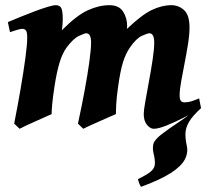

<svg xmlns="http://www.w3.org/2000/svg" viewBox="-20 -477 829 741"><path d="M748.5 -97.2 755.9 -59.6Q726.6 -42 690.7 -23.7Q654.8 -5.4 623 7.3Q591.3 20 573.7 20Q559.6 20 547.1 4.6Q534.7 -10.7 534.7 -37.1Q534.7 -50.3 540.8 -85Q546.9 -119.6 554.9 -163.1Q563 -206.5 569.1 -247.1Q575.2 -287.6 575.2 -312Q575.2 -348.6 556.6 -348.6Q549.3 -348.6 527.3 -338.6Q505.4 -328.6 481 -293Q464.8 -269.5 454.6 -236.3Q444.3 -203.1 436 -144Q429.7 -99.6 428.5 -73.7Q427.2 -47.9 427.2 -36.6Q420.4 -33.7 402.6 -25.9Q384.8 -18.1 363.8 -8.8Q342.8 0.5 325.2 8.5Q307.6 16.6 301.3 20L280.8 0Q295.4 -66.4 306.9 -128.9Q318.4 -191.4 325 -240Q331.5 -288.6 331.5 -312.5Q331.5 -348.6 312.5 -348.6Q307.1 -348.6 285.2 -338.6Q263.2 -328.6 237.3 -293.9Q220.7 -271 210 -235.8Q199.2 -200.7 190.4 -144Q183.6 -99.6 181.4 -74Q179.2 -48.3 179.2 -36.6Q172.9 -33.7 155.3 -25.9Q137.7 -18.1 116.9 -8.8Q96.2 0.5 78.9 8.5Q61.5 16.6 55.7 20L34.7 0Q48.3 -68.8 59.6 -134.5Q70.8 -200.2 77.9 -252.2Q85 -304.2 85 -332Q85 -354.5 79.6 -360.1Q74.2 -365.7 65.9 -365.7Q59.6 -365.7 44.7 -361.3Q29.8 -356.9 18.6 -353L10.3 -391.6Q30.8 -400.4 58.3 -411.6Q85.9 -422.9 113.8 -433.3Q141.6 -443.8 163.6 -450.4Q185.5 -457 195.3 -457Q210.4 -457 216.3 -446.3Q222.2 -435.5 222.2 -400.9Q222.2 -385.3 218.8 -360.4Q276.9 -418.5 319.6 -437.7Q362.3 -457 402.3 -457Q439 -457 454.8 -432.6Q470.7 -408.2 470.7 -376Q470.7 -371.1 469.7 -365.2Q526.4 -419.4 565.4 -438.2Q604.5 -457 641.1 -457Q669.9 -457 690.7 -437.7Q711.4 -418.5 711.4 -371.1Q711.4 -343.3 705.6 -306.9Q699.7 -270.5 692.4 -232.9Q685.1 -195.3 679.2 -162.8Q673.3 -130.4 673.3 -109.9Q673.3 -93.3 678.2 -87.6Q683.1 -82 691.4 -82Q705.6 -82 717.5 -85.7Q729.5 -89.4 748.5 -97.2ZM747.6 -67.4 755.9 -59.6Q723.6 -30.3 710.2 -7.8Q696.8 14.6 695.8 36.1Q694.8 57.6 700.7 84.5Q707 111.8 693.4 138.2Q679.7 164.6 639.2 190.7Q598.6 216.8 524.4 244.1Q521.5 240.2 518.6 233.6Q515.6 227.1 512.2 214.4Q546.4 197.8 561.3 185.5Q576.2 173.3 577.6 157.5Q579.1 141.6 572.8 115.7Q567.9 96.2 571.8 79.3Q575.7 62.5 604.5 40.5Q631.8 19.5 673.8 -8.3Q715.8 -36.1 747.6 -67.4Z"/></svg>

Font: Gentium Book Plus
Style: Bold Italic
Weight: 700
Italic angle: -8°
Designer: Victor Gaultney, Annie Olsen, Iska Routamaa, Becca Hirsbrunner
Foundry: SIL International
Version: Version 6.101